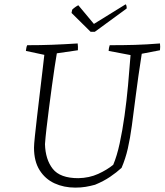

<svg xmlns="http://www.w3.org/2000/svg" viewBox="-20 -846 750 875"><path d="M323 9Q271 9 228.5 -10.5Q186 -30 160.5 -70.5Q135 -111 135 -173Q135 -187 139 -225.5Q143 -264 149 -315.5Q155 -367 161.5 -421.5Q168 -476 173.5 -522.5Q179 -569 182 -596L98 -614Q99 -621 100 -627.5Q101 -634 104 -640Q165 -640 218 -642Q271 -644 334 -648Q336 -633 335 -617L239 -603Q235 -580 229 -540.5Q223 -501 216.5 -453Q210 -405 203.5 -355Q197 -305 192 -261.5Q187 -218 185 -189Q187 -119 220.5 -76.5Q254 -34 337 -34Q387 -35 427.5 -53.5Q468 -72 496 -95Q513 -135 525.5 -193Q538 -251 547.5 -318.5Q557 -386 563.5 -457Q570 -528 575 -595L475 -614Q476 -629 480 -640Q542 -640 595 -641.5Q648 -643 709 -648Q710 -641 710 -633Q710 -625 709 -617L626 -601Q609 -492 599 -412.5Q589 -333 581 -274Q573 -215 562.5 -169Q552 -123 534 -81Q511 -60 481.5 -40Q452 -20 413 -4Q391 2 370 5.5Q349 9 323 9ZM393 -701 306 -787 309 -802Q315 -808 323.5 -814Q332 -820 337 -822L408 -737L552 -826Q555 -826 556.5 -818.5Q558 -811 557 -807L412 -701Z"/></svg>

Font: Labrada Lght
Style: Italic
Weight: 300
Italic angle: -7°
Designer: Mercedes Jáuregui
Foundry: Omnibus-Type Team
Version: Version 1.000; ttfautohint (v1.8.4.7-5d5b)